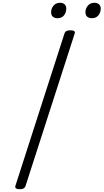

<svg xmlns="http://www.w3.org/2000/svg" viewBox="-20 -1348 745 1382"><path d="M123 14Q104 14 95.5 8Q87 2 91 -11L444 -1107Q448 -1119 458 -1124.5Q468 -1130 487 -1130Q506 -1130 514 -1124Q522 -1118 517 -1105L164 -10Q160 2 150.5 8Q141 14 123 14ZM393 -1217Q373 -1217 360.5 -1227.5Q348 -1238 348 -1261Q348 -1286 365 -1307Q382 -1328 413 -1328Q432 -1328 444.5 -1317.5Q457 -1307 457 -1285Q457 -1260 441.5 -1238.5Q426 -1217 393 -1217ZM640 -1217Q621 -1217 608 -1227.5Q595 -1238 595 -1261Q595 -1286 612 -1307Q629 -1328 660 -1328Q679 -1328 692 -1317.5Q705 -1307 705 -1285Q705 -1260 689 -1238.5Q673 -1217 640 -1217Z"/></svg>

Font: Playwrite CU Light
Style: Regular
Weight: 300
Designer: Veronika Burian, José Scaglione
Foundry: TypeTogether
Version: Version 1.002